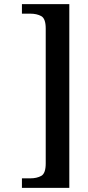

<svg xmlns="http://www.w3.org/2000/svg" viewBox="-20 -780 427 928"><path d="M86 128V82H126Q158 82 179.5 70Q201 58 201 10V-642Q201 -690 179.5 -702Q158 -714 126 -714H86V-760H315V128Z"/></svg>

Font: Noto Serif Bengali SemiCondensed SemiBold
Style: Regular
Weight: 600
Width: 4
Designer: Juan Bruce, Universal Thirst, Indian Type Foundry and the Monotype Design Team.
Foundry: Monotype Imaging Inc.
Version: Version 2.003; ttfautohint (v1.8.4.7-5d5b)